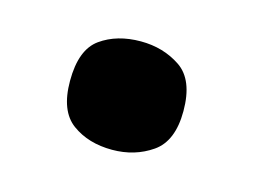

<svg xmlns="http://www.w3.org/2000/svg" viewBox="-42 -502 390 296"><g transform="rotate(15 153.5 -354.5)"><path d="M153 -268Q115 -268 89 -287Q63 -306 63 -354Q63 -404 89 -422.5Q115 -441 153 -441Q189 -441 216.5 -422.5Q244 -404 244 -354Q244 -306 216.5 -287Q189 -268 153 -268Z"/></g></svg>

Font: Noto Serif SemiCondensed Black
Style: Regular
Weight: 900
Width: 4
Designer: Monotype Design Team
Foundry: Monotype Imaging Inc.
Version: Version 2.014; ttfautohint (v1.8.4.7-5d5b)